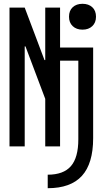

<svg xmlns="http://www.w3.org/2000/svg" viewBox="-20 -770 540 1010"><path d="M231 149Q314 149 353 104Q392 59 392 -37V-451H296V0H218V-250L114 -526H110V0H30V-730H110L214 -454H218V-730H296V-520H470V-43Q470 90 411 155Q352 220 231 220ZM414 -614Q382 -614 362.5 -632.5Q343 -651 343 -682Q343 -714 362.5 -732Q382 -750 414 -750Q446 -750 465.5 -732Q485 -714 485 -682Q485 -651 465.5 -632.5Q446 -614 414 -614Z"/></svg>

Font: M PLUS 1 Code
Style: Regular
Weight: 400
Designer: Coji Morishita
Foundry: UNDERFOREST DESIGN
Version: Version 1.005